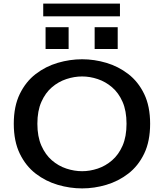

<svg xmlns="http://www.w3.org/2000/svg" viewBox="-20 -1035 915 1066"><path d="M436 11Q368 11 300.8 -8.8Q233.5 -28.5 178.2 -71Q123 -113.5 89.8 -182Q56.5 -250.5 56.5 -348Q56.5 -445 89.8 -513.2Q123 -581.5 178.2 -624Q233.5 -666.5 300.8 -686.2Q368 -706 436 -706Q503.5 -706 570.2 -686.2Q637 -666.5 692.2 -624Q747.5 -581.5 780.5 -513.2Q813.5 -445 813.5 -348Q813.5 -250.5 780.5 -182Q747.5 -113.5 692.2 -71Q637 -28.5 570.2 -8.8Q503.5 11 436 11ZM436 -84.5Q479 -84.5 522.5 -99Q566 -113.5 602.2 -144.8Q638.5 -176 660.5 -226.2Q682.5 -276.5 682.5 -348Q682.5 -419.5 660.5 -469.5Q638.5 -519.5 602.2 -550.5Q566 -581.5 522.5 -596Q479 -610.5 436 -610.5Q392.5 -610.5 348.5 -596Q304.5 -581.5 268.2 -550.5Q232 -519.5 209.8 -469.5Q187.5 -419.5 187.5 -348Q187.5 -276.5 209.8 -226.2Q232 -176 268.2 -144.8Q304.5 -113.5 348.5 -99Q392.5 -84.5 436 -84.5ZM233 -884H361V-763H233ZM505.5 -884H633.5V-763H505.5ZM220 -944.5V-1015H646V-944.5Z"/></svg>

Font: Trispace SemiExpanded Medium
Style: Regular
Weight: 500
Width: 6
Designer: Tyler Finck
Foundry: Etcetera Type Company
Version: Version 1.210; ttfautohint (v1.8.3)